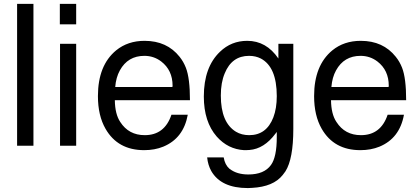

<svg xmlns="http://www.w3.org/2000/svg" viewBox="-20 -749 2150 987"><path d="M151.9 -729V0H67.9V-729Z M371.6 -523.9V0H288.6V-523.9ZM371.6 -729V-624H287.6V-729Z M956.5 -233.9H570.3Q571.3 -162.1 598.1 -122.1Q641.6 -54.2 724.1 -54.2Q826.2 -54.2 861.3 -159.2H945.3Q923.3 -38.1 819.3 4.9Q775.4 22.9 721.2 22.9Q585.4 22.9 522.5 -86.9Q483.4 -154.8 483.4 -254.9Q483.4 -413.1 577.1 -490.2Q637.2 -539.1 723.1 -539.1Q838.4 -539.1 903.3 -457Q923.3 -432.1 935.5 -400.9Q956.5 -347.2 956.5 -233.9ZM572.3 -301.8H866.2L867.2 -308.1Q867.2 -388.2 808.6 -433.1Q770.5 -461.9 722.2 -461.9Q637.2 -461.9 596.2 -387.2Q576.2 -351.1 572.3 -301.8Z M1411.1 -523.9H1487.8V-85.9Q1487.8 67.9 1447.3 131.8L1433.1 150.9Q1385.3 210.9 1275.9 216.8Q1265.1 217.8 1253.9 217.8Q1116.2 217.8 1065.9 129.9Q1048.8 99.1 1044.9 60.1H1129.9Q1136.2 98.1 1159.2 118.2L1162.1 120.1Q1198.2 147.9 1256.8 147.9Q1337.9 147.9 1373 99.1Q1402.8 58.1 1402.8 -43.9V-70.8L1396 -62Q1337.9 16.1 1262.2 22Q1252.9 22.9 1244.1 22.9H1234.9Q1151.9 18.1 1094.2 -46.9Q1027.8 -123 1027.8 -252.9Q1027.8 -403.8 1110.8 -482.9Q1168.9 -539.1 1251 -539.1Q1349.1 -539.1 1411.1 -448.2ZM1260.3 -461.9Q1171.9 -461.9 1135.3 -372.1Q1115.2 -325.2 1115.2 -257.8Q1115.2 -119.1 1192.9 -71.8Q1222.2 -54.2 1261.2 -54.2Q1350.1 -54.2 1385.3 -146Q1402.8 -191.9 1402.8 -254.9Q1402.8 -404.8 1320.8 -448.2Q1293.9 -461.9 1260.3 -461.9Z M2067.9 -233.9H1681.6Q1682.6 -162.1 1709.5 -122.1Q1752.9 -54.2 1835.4 -54.2Q1937.5 -54.2 1972.7 -159.2H2056.6Q2034.7 -38.1 1930.7 4.9Q1886.7 22.9 1832.5 22.9Q1696.8 22.9 1633.8 -86.9Q1594.7 -154.8 1594.7 -254.9Q1594.7 -413.1 1688.5 -490.2Q1748.5 -539.1 1834.5 -539.1Q1949.7 -539.1 2014.6 -457Q2034.7 -432.1 2046.9 -400.9Q2067.9 -347.2 2067.9 -233.9ZM1683.6 -301.8H1977.5L1978.5 -308.1Q1978.5 -388.2 1919.9 -433.1Q1881.8 -461.9 1833.5 -461.9Q1748.5 -461.9 1707.5 -387.2Q1687.5 -351.1 1683.6 -301.8Z"/></svg>

Font: SolaimanLipiNormal
Style: Normal
Weight: 400
Designer: Solaiman Karim
Version: Version 1.6.1 ; ttfautohint (v1.5.65-e2d9)